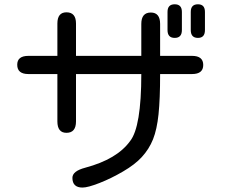

<svg xmlns="http://www.w3.org/2000/svg" viewBox="-20 -804 1040 887"><path d="M787.1 -784.2Q820.3 -784.2 820.3 -749V-665Q820.3 -628.9 787.1 -628.9Q753.9 -628.9 753.9 -665V-749Q753.9 -784.2 787.1 -784.2ZM894.5 -784.2Q926.8 -784.2 926.8 -749V-665Q926.8 -628.9 894.5 -628.9Q861.3 -628.9 861.3 -665V-749Q861.3 -784.2 894.5 -784.2ZM676.8 -746.1Q719.7 -746.1 719.7 -693.4V-545.9H867.2Q918.9 -545.9 918.9 -503.9Q918.9 -461.9 867.2 -461.9H719.7Q719.7 -346.7 712.4 -276.4Q705.1 -206.1 687 -160.6Q668.9 -115.2 634.8 -78.1Q603.5 -43.9 548.3 -11.7Q493.2 20.5 439.5 41.5Q385.7 62.5 361.3 62.5Q314.5 62.5 314.5 17.6Q314.5 -13.7 374 -29.3Q520.5 -68.4 581.1 -152.3Q632.8 -217.8 632.8 -461.9H331.1V-243.2Q331.1 -190.4 287.1 -190.4Q245.1 -190.4 245.1 -243.2V-461.9H111.3Q59.6 -461.9 59.6 -504.9Q59.6 -545.9 111.3 -545.9H245.1V-695.3Q245.1 -747.1 287.1 -747.1Q331.1 -747.1 331.1 -695.3V-545.9H632.8V-693.4Q632.8 -746.1 676.8 -746.1Z"/></svg>

Font: jf-openhuninn-1.1
Style: Regular
Weight: 400
Designer: [Kosugi Maru]
      Designed by Motoya company      

      [Varela Round]
      Joe Prince(Latin component); Avraham Co
Foundry: justfont CO.,LTD.
Version: 1.1